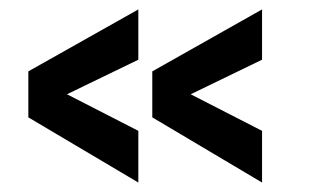

<svg xmlns="http://www.w3.org/2000/svg" viewBox="-20 -567 677 410"><path d="M539.6 -177.2 305.2 -316.4V-414.6L539.6 -546.9V-439.5L387.2 -365.7L539.6 -287.6ZM275.4 -177.2 40.5 -316.4V-414.6L275.4 -546.9V-439.5L123 -365.7L275.4 -287.6Z"/></svg>

Font: Antonio Medium
Style: Regular
Weight: 500
Designer: Vernon Adams
Foundry: Vernon Adams
Version: Version 1.002